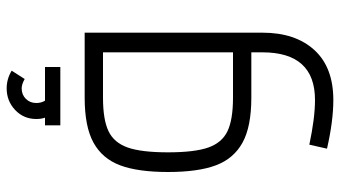

<svg xmlns="http://www.w3.org/2000/svg" viewBox="-242 -532 1020 576"><g transform="rotate(-90 268.0 -244.0)"><path d="M458 -500V33Q458 132 406 189Q354 246 256 246Q193 246 110 227L122 174Q202 191 256 191Q399 191 399 33V0H263Q176 0 128 -26.5Q80 -53 60 -106.5Q40 -160 40 -250Q40 -340 60 -393.5Q80 -447 128 -473.5Q176 -500 263 -500ZM399 -55V-445H263Q197 -445 162.5 -428.5Q128 -412 113.5 -371Q99 -330 99 -250Q99 -170 113.5 -129Q128 -88 162.5 -71.5Q197 -55 263 -55ZM355 -619V-573H180V-619H203Q199 -630 199 -645Q199 -683 226 -708.5Q253 -734 291 -734Q319 -734 344 -719L319 -680Q303 -689 291 -689Q272 -689 259.5 -676.5Q247 -664 247 -645Q247 -630 254 -619Z"/></g></svg>

Font: Cairo Light
Style: Regular
Weight: 300
Designer: Mohamed Gaber, Accademia di Belle Arti di Urbino and others
Foundry: Kief Type Foundry, Accademia di Belle Arti di Urbino and others
Version: Version 3.011